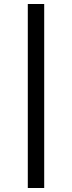

<svg xmlns="http://www.w3.org/2000/svg" viewBox="-20 -820 360 960"><path d="M201 -800V120H119V-800Z"/></svg>

Font: Carrois Gothic
Style: Regular
Weight: 400
Designer: Ralph du Carrois
Foundry: Ralph du Carrois
Version: Version 1.001